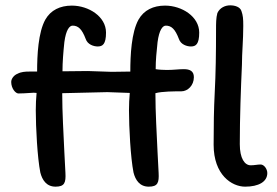

<svg xmlns="http://www.w3.org/2000/svg" viewBox="-20 -695 1036 719"><path d="M878 -155C878 -256 882 -364 886 -452C886 -498 891 -544 891 -598C891 -625 890 -637 884 -654C879 -669 860 -675 842 -675C823 -675 803 -666 794 -646C789 -628 789 -607 789 -583C789 -496 788 -421 784 -346C781 -287 780 -228 780 -153C780 -40 848 4 898 4C948 4 981 -14 981 -47C981 -62 969 -79 956 -79C944 -79 933 -76 919 -76C896 -76 878 -102 878 -155ZM466 -347 382 -350 213 -346C213 -273 218 -193 221 -125L225 -48C227 -11 222 4 188 4C154 4 138 -21 131 -49C120 -104 114 -218 114 -282C114 -308 115 -322 117 -347C112 -348 101 -348 93 -347C78 -346 64 -345 49 -345C38 -345 22 -364 22 -388C22 -401 33 -414 46 -419C59 -426 75 -427 89 -427H119C119 -488 123 -574 150 -622C170 -657 205 -674 249 -674C312 -674 377 -633 377 -573C377 -529 364 -521 346 -521C331 -521 308 -528 301 -549C287 -586 273 -599 252 -599C240 -599 227 -583 221 -537C217 -499 214 -462 214 -428L309 -429C309 -429 398 -426 398 -426L468 -427C468 -488 472 -574 499 -622C519 -657 554 -674 598 -674C661 -674 726 -633 726 -573C726 -529 713 -521 695 -521C680 -521 657 -528 650 -549C636 -586 622 -599 601 -599C589 -599 576 -583 570 -537C566 -499 563 -470 563 -436C573 -434 594 -433 605 -433C630 -433 649 -436 668 -436C691 -436 706 -429 706 -406C706 -375 683 -353 659 -353C634 -353 587 -353 562 -346C562 -273 567 -193 570 -125L574 -48C576 -11 571 4 537 4C503 4 487 -21 480 -49C469 -104 463 -218 463 -282C463 -308 464 -322 466 -347Z"/></svg>

Font: Itim
Style: Regular
Weight: 400
Designer: CadsonDemak Team
Foundry: Pablo Impallari
Version: Version 1.002;PS 001.002;hotconv 1.0.88;makeotf.lib2.5.64775